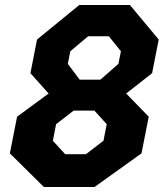

<svg xmlns="http://www.w3.org/2000/svg" viewBox="-20 -750 660 770"><path d="M156 0H359L547.5 -135L576.5 -282L486 -375L590 -456.5L616.5 -591.5L501 -730H298L128.5 -591.5L102 -456.5L175 -375L48.5 -282L19.5 -135ZM192 -185.5 205 -252 275.5 -306.5H358.5L408 -252L395 -185.5L324.5 -131.5H241.5ZM252 -494 262 -544.5 333.5 -604.5H416.5L465 -544.5L455 -494L382.5 -430.5H299.5Z"/></svg>

Font: Monaspace Krypton ExtraBold
Style: Italic
Weight: 800
Italic angle: -11°
Designer: Riley Cran & the Lettermatic Team
Foundry: Lettermatic
Version: Version 1.101 (Monaspace Krypton)